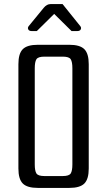

<svg xmlns="http://www.w3.org/2000/svg" viewBox="-20 -919 524 939"><path d="M150 -115Q150 -84 158 -71Q166 -58 197 -58H287Q318 -58 326 -71Q334 -84 334 -115V-585Q334 -616 326 -629Q318 -642 287 -642H197Q166 -642 158 -629Q150 -616 150 -585ZM70 -605Q70 -657 91.5 -678.5Q113 -700 165 -700H319Q371 -700 392.5 -678.5Q414 -657 414 -605V-95Q414 -43 392.5 -21.5Q371 0 319 0H165Q113 0 91.5 -21.5Q70 -43 70 -95ZM372 -792Q379 -784 375 -775.5Q371 -767 357 -767H330L245 -851L160 -767H136Q122 -767 118 -775.5Q114 -784 121 -792L194 -881Q209 -899 227 -899H286Z"/></svg>

Font: Rationale
Style: Regular
Weight: 400
Designer: Cyreal (www.cyreal.org)
Foundry: Cyreal (www.cyreal.org)
Version: Version 1.011